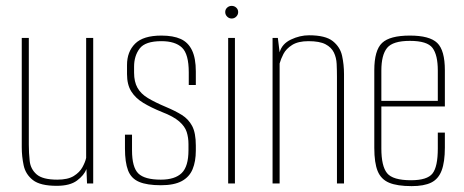

<svg xmlns="http://www.w3.org/2000/svg" viewBox="-20 -624 1577 653"><path d="M173 8Q117 8 92 -11.5Q67 -31 60.5 -61.5Q54 -92 54 -123V-495H78V-132Q78 -104 81 -76.5Q84 -49 104.5 -31Q125 -13 175 -13Q211 -13 231 -25.5Q251 -38 260.5 -55.5Q270 -73 273 -87V-495H297V0H276L274 -49Q266 -28 242 -10Q218 8 173 8Z M527 6Q480 6 453 -5.5Q426 -17 415.5 -44.5Q405 -72 405 -119V-166H429V-113Q429 -55 450.5 -34Q472 -13 527 -13Q575 -13 598 -35.5Q621 -58 621 -113V-134Q621 -156 615 -175Q609 -194 589.5 -211Q570 -228 531 -243Q494 -258 467.5 -274Q441 -290 426.5 -313Q412 -336 412 -372V-403Q412 -448 439.5 -475.5Q467 -503 529 -503Q569 -503 594.5 -491.5Q620 -480 633 -453Q646 -426 646 -381V-335H622V-378Q622 -440 599 -462Q576 -484 529 -484Q474 -484 455 -459Q436 -434 436 -397V-377Q436 -346 447.5 -325.5Q459 -305 483 -290.5Q507 -276 545 -260Q576 -247 598.5 -233Q621 -219 633.5 -195.5Q646 -172 646 -129V-112Q646 -75 635 -48.5Q624 -22 598 -8Q572 6 527 6Z M756 0V-495H779V0ZM768 -561Q759 -561 752.5 -567.5Q746 -574 746 -583Q746 -592 752.5 -598Q759 -604 768 -604Q777 -604 783.5 -598Q790 -592 790 -583Q790 -574 783.5 -567.5Q777 -561 768 -561Z M907 0V-495H925L931 -446Q939 -475 969.5 -489.5Q1000 -504 1031 -504Q1087 -504 1112 -484Q1137 -464 1143.5 -434Q1150 -404 1150 -372V0H1126V-363Q1126 -385 1125 -406.5Q1124 -428 1115.5 -445.5Q1107 -463 1087 -473.5Q1067 -484 1029 -484Q994 -484 973.5 -471Q953 -458 944 -440.5Q935 -423 931 -408V0Z M1380 9Q1331 9 1303.5 -2.5Q1276 -14 1264.5 -42Q1253 -70 1253 -121V-385Q1253 -453 1279.5 -478Q1306 -503 1374 -503Q1441 -503 1467 -478Q1493 -453 1493 -385V-262H1277V-119Q1277 -59 1296.5 -35Q1316 -11 1378 -11Q1433 -11 1451 -34Q1469 -57 1469 -119V-173H1493V-122Q1493 -73 1482 -44Q1471 -15 1446.5 -3Q1422 9 1380 9ZM1277 -281H1469V-384Q1469 -437 1451 -461Q1433 -485 1374 -485Q1316 -485 1296.5 -461Q1277 -437 1277 -384Z"/></svg>

Font: Alumni Sans Thin
Style: Regular
Weight: 100
Designer: Robert E. Leuschke
Foundry: Robert E. Leuschke
Version: Version 1.018